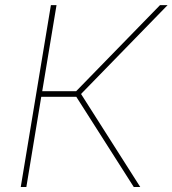

<svg xmlns="http://www.w3.org/2000/svg" viewBox="-20 -748 690 768"><path d="M63 0 183.6 -727.5H206.1L148.9 -383.3H284.7L620.1 -727.5H650.4L304.2 -372.1L541 0H515.1L285.2 -360.8H145L85.4 0Z"/></svg>

Font: Inter 17pt Thin
Style: Italic
Weight: 250
Italic angle: -9.3988°
Version: Version 4.001;git-66647c0bb